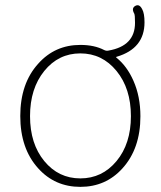

<svg xmlns="http://www.w3.org/2000/svg" viewBox="-20 -715 626 748"><path d="M129 -59Q59 -136 59 -263Q59 -390 129 -467Q194 -540 293 -540Q348 -540 386 -520Q394 -516 403 -518Q506 -536 506 -626Q506 -657 503 -662Q491 -683 507 -692Q523 -701 534 -679Q543 -663 543 -628Q543 -526 435 -494Q430 -493 434 -490Q475 -457 500 -400Q527 -339 527 -262Q527 -136 457 -59Q392 13 293 13Q194 13 129 -59ZM152.5 -87.5Q208 -20 293 -20Q378 -20 434 -87.5Q490 -155 490 -262.5Q490 -370 434 -438.5Q378 -507 293 -507Q208 -507 152.5 -438.5Q97 -370 97 -262.5Q97 -155 152.5 -87.5Z"/></svg>

Font: Resource Han Rounded JP ExtraLight
Style: Regular
Weight: 250
Designer: Cyano Hao (round all glyphs); Ryoko NISHIZUKA 西塚涼子 (kana, bopomofo & ideographs); Paul D. Hunt (Latin, Greek & Cyrillic)
Foundry: Cyano Hao
Version: 0.990